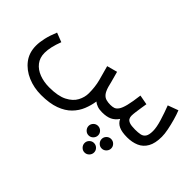

<svg xmlns="http://www.w3.org/2000/svg" viewBox="-102 -755 1412 1412"><g transform="rotate(45 604.5 -49.0)"><path d="M313 232Q238 232 173.5 204.5Q109 177 69.5 125.5Q30 74 30 1Q30 -35 40 -79Q50 -123 72 -176L144 -148Q128 -106 120 -71Q112 -36 112 -6Q112 45 139.5 80Q167 115 213.5 132.5Q260 150 316 150Q407 150 458.5 123.5Q510 97 531.5 56.5Q553 16 553 -26Q553 -92 538.5 -147.5Q524 -203 507 -262L588 -284Q604 -227 610.5 -201.5Q617 -176 621 -160Q632 -123 646.5 -105.5Q661 -88 680.5 -82.5Q700 -77 725 -77Q745 -77 760.5 -82Q776 -87 789.5 -106Q803 -125 813.5 -167Q824 -209 833 -282L909 -268Q906 -250 902 -224Q898 -198 894.5 -172.5Q891 -147 891 -130Q891 -116 897.5 -103.5Q904 -91 923.5 -84Q943 -77 982 -77Q1013 -77 1035.5 -81.5Q1058 -86 1070.5 -104.5Q1083 -123 1083 -163Q1083 -201 1065.5 -258.5Q1048 -316 1026 -373L1107 -403Q1120 -371 1131.5 -330Q1143 -289 1151 -249Q1159 -209 1159 -179Q1159 -111 1136 -70.5Q1113 -30 1072.5 -12.5Q1032 5 981 5Q926 5 894.5 -9.5Q863 -24 849 -55Q827 -23 797 -9Q767 5 720 5Q691 5 670 -2.5Q649 -10 635 -22Q628 24 610 69Q592 114 556 151Q520 188 460.5 210Q401 232 313 232ZM906 195Q886 195 871.5 180Q857 165 857 145Q857 125 871.5 110.5Q886 96 906 96Q927 96 941.5 110.5Q956 125 956 145Q956 165 941.5 180Q927 195 906 195ZM770 195Q750 195 735.5 180Q721 165 721 145Q721 125 735.5 110.5Q750 96 770 96Q791 96 805.5 110.5Q820 125 820 145Q820 165 805.5 180Q791 195 770 195ZM838 305Q818 305 803.5 290Q789 275 789 255Q789 235 803.5 220.5Q818 206 838 206Q859 206 873.5 220.5Q888 235 888 255Q888 275 873.5 290Q859 305 838 305Z"/></g></svg>

Font: Noto Sans Living
Style: Regular
Weight: 400
Designer: Monotype Design Team
Foundry: Monotype Imaging Inc.
Version: Version 2.013; ttfautohint (v1.8.4.7-5d5b)